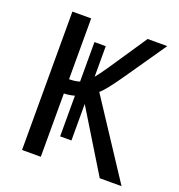

<svg xmlns="http://www.w3.org/2000/svg" viewBox="-126 -793 834 897"><g transform="rotate(20 291.5 -344.0)"><path d="M227.5 -322.8Q199.2 -314.9 175.3 -314.9V0H82V-688H175.3V-385.7Q206.5 -385.7 227.5 -393.1V-589.4H283.7V-437.5Q299.8 -456.5 328.6 -498.5Q357.4 -540.5 456.1 -688H553.7L415.5 -487.8Q351.6 -395.5 328.1 -378.4L576.7 0H468.3L283.7 -302.2V-120.6H227.5Z"/></g></svg>

Font: Liberation Sans
Style: Regular
Weight: 400
Designer: Steve Matteson
Foundry: Ascender Corporation
Version: Version 2.00.1